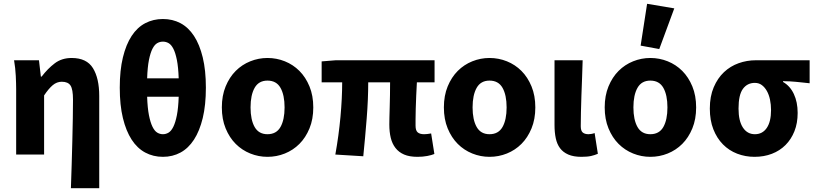

<svg xmlns="http://www.w3.org/2000/svg" viewBox="-20 -813 4291 1010"><path d="M353 177Q355 119 357 54.5Q359 -10 360.5 -72Q362 -134 363 -190Q364 -246 364 -289Q364 -343 351 -363Q338 -383 305 -383Q279 -383 257.5 -365Q236 -347 212 -311V0H65V-344Q65 -373 63 -414Q61 -455 54 -496H185L195 -410H199Q231 -452 268 -480Q305 -508 357 -508Q436 -508 469 -454.5Q502 -401 502 -308V177Z M837 12Q786 12 744 -10.5Q702 -33 672.5 -78.5Q643 -124 626.5 -192Q610 -260 610 -352Q610 -443 626.5 -511Q643 -579 672.5 -624Q702 -669 744 -691Q786 -713 837 -713Q888 -713 929.5 -691Q971 -669 1000.5 -624Q1030 -579 1046.5 -511Q1063 -443 1063 -352Q1063 -260 1046.5 -192Q1030 -124 1000.5 -78.5Q971 -33 929.5 -10.5Q888 12 837 12ZM837 -594Q821 -594 807 -586Q793 -578 782 -556.5Q771 -535 763.5 -497.5Q756 -460 754 -401H920Q918 -460 910.5 -497.5Q903 -535 892 -556.5Q881 -578 867 -586Q853 -594 837 -594ZM837 -107Q853 -107 867 -115.5Q881 -124 892 -146.5Q903 -169 910.5 -207Q918 -245 920 -304H754Q756 -245 763.5 -207Q771 -169 782 -146.5Q793 -124 807 -115.5Q821 -107 837 -107Z M1387 12Q1340 12 1296.5 -5.5Q1253 -23 1220 -56Q1187 -89 1167 -137.5Q1147 -186 1147 -248Q1147 -310 1167 -358.5Q1187 -407 1220 -440Q1253 -473 1296.5 -490.5Q1340 -508 1387 -508Q1435 -508 1478.5 -490.5Q1522 -473 1555 -440Q1588 -407 1608 -358.5Q1628 -310 1628 -248Q1628 -186 1608 -137.5Q1588 -89 1555 -56Q1522 -23 1478.5 -5.5Q1435 12 1387 12ZM1387 -107Q1434 -107 1455.5 -145Q1477 -183 1477 -248Q1477 -313 1455.5 -351Q1434 -389 1387 -389Q1341 -389 1319.5 -351Q1298 -313 1298 -248Q1298 -183 1319.5 -145Q1341 -107 1387 -107Z M2176 12Q2134 12 2106 0Q2078 -12 2060.5 -34.5Q2043 -57 2035.5 -88Q2028 -119 2028 -158Q2028 -169 2028.5 -193.5Q2029 -218 2030 -249Q2031 -280 2031.5 -314.5Q2032 -349 2032 -380H1917Q1917 -291 1909 -190.5Q1901 -90 1891 9L1744 0Q1762 -100 1771 -198.5Q1780 -297 1780 -380H1672V-490L1746 -496H2266V-380H2173Q2171 -347 2169.5 -310.5Q2168 -274 2167 -242Q2166 -210 2166 -185.5Q2166 -161 2166 -152Q2166 -126 2177.5 -116.5Q2189 -107 2211 -107Q2218 -107 2227.5 -108Q2237 -109 2248 -111L2265 -3Q2251 3 2227.5 7.5Q2204 12 2176 12Z M2555 12Q2508 12 2464.5 -5.5Q2421 -23 2388 -56Q2355 -89 2335 -137.5Q2315 -186 2315 -248Q2315 -310 2335 -358.5Q2355 -407 2388 -440Q2421 -473 2464.5 -490.5Q2508 -508 2555 -508Q2603 -508 2646.5 -490.5Q2690 -473 2723 -440Q2756 -407 2776 -358.5Q2796 -310 2796 -248Q2796 -186 2776 -137.5Q2756 -89 2723 -56Q2690 -23 2646.5 -5.5Q2603 12 2555 12ZM2555 -107Q2602 -107 2623.5 -145Q2645 -183 2645 -248Q2645 -313 2623.5 -351Q2602 -389 2555 -389Q2509 -389 2487.5 -351Q2466 -313 2466 -248Q2466 -183 2487.5 -145Q2509 -107 2555 -107Z M3038 12Q2997 12 2969.5 0Q2942 -12 2926 -33.5Q2910 -55 2903.5 -86Q2897 -117 2897 -155V-496H3045Q3044 -452 3042 -404.5Q3040 -357 3038.5 -310.5Q3037 -264 3036 -222Q3035 -180 3035 -149Q3035 -125 3045.5 -116Q3056 -107 3076 -107Q3082 -107 3091 -108.5Q3100 -110 3108 -113L3125 -4Q3109 3 3089.5 7.5Q3070 12 3038 12Z M3401 12Q3354 12 3310.5 -5.5Q3267 -23 3234 -56Q3201 -89 3181 -137.5Q3161 -186 3161 -248Q3161 -310 3181 -358.5Q3201 -407 3234 -440Q3267 -473 3310.5 -490.5Q3354 -508 3401 -508Q3449 -508 3492.5 -490.5Q3536 -473 3569 -440Q3602 -407 3622 -358.5Q3642 -310 3642 -248Q3642 -186 3622 -137.5Q3602 -89 3569 -56Q3536 -23 3492.5 -5.5Q3449 12 3401 12ZM3401 -107Q3448 -107 3469.5 -145Q3491 -183 3491 -248Q3491 -313 3469.5 -351Q3448 -389 3401 -389Q3355 -389 3333.5 -351Q3312 -313 3312 -248Q3312 -183 3333.5 -145Q3355 -107 3401 -107ZM3350 -573 3384 -793 3527 -769 3448 -555Z M3949 12Q3901 12 3858 -4.5Q3815 -21 3783 -53.5Q3751 -86 3732.5 -133Q3714 -180 3714 -242Q3714 -306 3734.5 -354Q3755 -402 3788.5 -433.5Q3822 -465 3865.5 -480.5Q3909 -496 3956 -496H4239V-375Q4219 -377 4201.5 -379Q4184 -381 4167.5 -382.5Q4151 -384 4134.5 -385Q4118 -386 4099 -386V-382Q4136 -361 4156 -318.5Q4176 -276 4176 -219Q4176 -165 4159 -122.5Q4142 -80 4112 -50Q4082 -20 4040.5 -4Q3999 12 3949 12ZM3951 -107Q3991 -107 4013.5 -140Q4036 -173 4036 -234Q4036 -263 4030.5 -289Q4025 -315 4014 -334.5Q4003 -354 3987.5 -365.5Q3972 -377 3951 -377Q3911 -377 3888 -345.5Q3865 -314 3865 -242Q3865 -177 3888 -142Q3911 -107 3951 -107Z"/></svg>

Font: Font
Style: ¶
Weight: 700
Designer: Paul D. Hunt
Foundry: Adobe Systems Incorporated
Version: Version 3.000